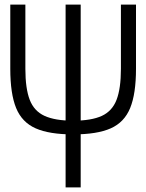

<svg xmlns="http://www.w3.org/2000/svg" viewBox="-20 -820 640 840"><path d="M300 -232Q196 -232 136 -258.5Q76 -285 50.5 -347.5Q25 -410 25 -519V-800H91V-519Q91 -433 110 -383.5Q129 -334 175 -313Q221 -292 300 -292Q380 -292 425.5 -313Q471 -334 490 -383.5Q509 -433 509 -519V-800H575V-519Q575 -410 549.5 -347.5Q524 -285 464.5 -258.5Q405 -232 300 -232ZM267 0V-800H333V0Z"/></svg>

Font: Victor Mono Light
Style: Regular
Weight: 300
Monospace: yes
Designer: Rune Bjørnerås
Version: Version 1.561;gftools[0.9.30]